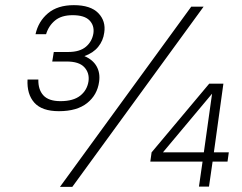

<svg xmlns="http://www.w3.org/2000/svg" viewBox="-20 -726 940 746"><path d="M723 -700H771L261 0H213ZM569 -134 793 -401H848L811 -134H869L864 -98H806L792 -1H753L767 -98H564ZM772 -134 804 -362 613 -134ZM209 -294Q143 -294 113.5 -327Q84 -360 87 -417H129Q128 -378 148.5 -355.5Q169 -333 215 -333Q265 -333 292 -354.5Q319 -376 324 -411Q328 -443 307.5 -465Q287 -487 239 -487H183L189 -524H245Q290 -524 314 -544.5Q338 -565 343 -597Q347 -627 327.5 -647Q308 -667 262 -667Q219 -667 194 -646.5Q169 -626 159 -593H118Q129 -643 166.5 -674.5Q204 -706 267 -706Q332 -706 362 -675Q392 -644 385 -599Q381 -568 361.5 -544Q342 -520 308 -508Q341 -494 355.5 -468Q370 -442 365 -408Q358 -357 318.5 -325.5Q279 -294 209 -294Z"/></svg>

Font: Retni Sans Light
Style: Italic
Weight: 300
Italic angle: -8°
Designer: Vitaly Kuzmin
Foundry: ParaType Ltd.
Version: Version 1.00;June 10, 2019;FontCreator 11.5.0.2425 64-bit; t